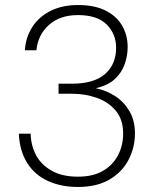

<svg xmlns="http://www.w3.org/2000/svg" viewBox="-20 -732 618 764"><path d="M290 12Q223 12 170.5 -12Q118 -36 88 -84Q58 -132 55 -200H102Q103 -154 123 -115.5Q143 -77 185 -53Q227 -29 290 -29Q350 -29 389.5 -52Q429 -75 449.5 -114Q470 -153 470 -201Q470 -256 441 -291Q412 -326 365.5 -342.5Q319 -359 266 -359H213V-399H266Q354 -399 398 -437.5Q442 -476 442 -542Q442 -597 404.5 -634.5Q367 -672 290 -672Q219 -672 175 -633Q131 -594 125 -532H79Q82 -582 107.5 -623Q133 -664 180 -688Q227 -712 290 -712Q357 -712 401 -689.5Q445 -667 466.5 -629Q488 -591 488 -545Q488 -511 476.5 -477.5Q465 -444 437.5 -418Q410 -392 361 -381Q404 -372 439 -349Q474 -326 495.5 -289Q517 -252 517 -201Q517 -145 491.5 -96Q466 -47 415.5 -17.5Q365 12 290 12Z"/></svg>

Font: DM Sans 9pt ExtraLight
Style: Regular
Weight: 250
Version: Version 4.004;gftools[0.9.30]